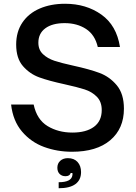

<svg xmlns="http://www.w3.org/2000/svg" viewBox="-20 -795 725 1021"><path d="M39 -239H159Q176 -159 233 -124.5Q290 -90 365 -90Q438 -90 479.5 -120.5Q521 -151 521 -210Q521 -254 495 -280.5Q469 -307 430 -319.5Q391 -332 323 -347Q240 -365 189 -383.5Q138 -402 102 -443.5Q66 -485 66 -558Q66 -626 99 -675Q132 -724 191 -749.5Q250 -775 326 -775Q438 -775 519 -717.5Q600 -660 618 -545H500Q485 -610 437.5 -641Q390 -672 324 -672Q258 -672 221 -644.5Q184 -617 184 -568Q184 -530 208.5 -507Q233 -484 269 -472Q305 -460 369 -446Q456 -427 509.5 -407Q563 -387 601 -341.5Q639 -296 639 -217Q639 -111 566.5 -49.5Q494 12 363 12Q284 12 214.5 -13.5Q145 -39 97 -95.5Q49 -152 39 -239ZM292 174Q360 174 365 137Q365 135 365.5 132Q366 129 365 125H356Q351 142 328 142Q309 142 297 130Q285 118 285 97Q285 74 300.5 60Q316 46 341 46Q374 46 392.5 66.5Q411 87 411 120Q411 162 381 184Q351 206 292 206Z"/></svg>

Font: Open Sauce One Medium
Style: Regular
Weight: 500
Designer: Alfredo Marco Pradil
Foundry: Creative Sauce Fz LLC
Version: Version 1.477